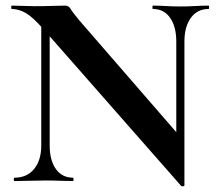

<svg xmlns="http://www.w3.org/2000/svg" viewBox="-20 -645 775 684"><path d="M127 -127V-602L157 -600V-127Q157 -74 179 -43Q201 -12 240 -12Q242 -12 242 -6Q242 0 240 0Q218 0 194.5 -1Q171 -2 143 -2Q113 -2 84.5 -1Q56 0 32 0Q29 0 29 -6Q29 -12 32 -12Q76 -12 101.5 -43Q127 -74 127 -127ZM637 15Q637 18 632.5 18.5Q628 19 626 18L133 -543Q97 -584 72 -598.5Q47 -613 22 -613Q20 -613 20 -619Q20 -625 22 -625Q42 -625 63 -624Q84 -623 102 -623Q138 -623 167 -624Q196 -625 212 -625Q225 -625 231.5 -613.5Q238 -602 262 -573L629 -150ZM637 -497V15L608 -15V-497Q608 -550 586 -581.5Q564 -613 525 -613Q523 -613 523 -619Q523 -625 525 -625Q547 -625 570.5 -623.5Q594 -622 622 -622Q649 -622 675 -623.5Q701 -625 723 -625Q725 -625 725 -619Q725 -613 723 -613Q683 -613 660 -581.5Q637 -550 637 -497Z"/></svg>

Font: Cormorant Infant Light
Style: Bold
Weight: 700
Version: Version 4.001